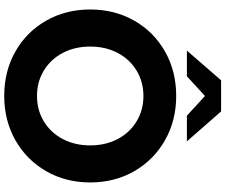

<svg xmlns="http://www.w3.org/2000/svg" viewBox="-98 -943 1054 898"><g transform="rotate(90 429.0 -494.0)"><path d="M216.7 -841.1 355.6 -1001.1H501.1L641.1 -841.1H521.1L428.9 -925.6L336.7 -841.1ZM833.3 -388.9Q833.3 -274.4 780.6 -182.8Q727.8 -91.1 635.6 -38.9Q543.3 13.3 428.9 13.3Q313.3 13.3 221.1 -38.9Q128.9 -91.1 76.7 -182.8Q24.4 -274.4 24.4 -388.9Q24.4 -503.3 76.7 -595Q128.9 -686.7 221.1 -738.9Q313.3 -791.1 428.9 -791.1Q543.3 -791.1 635.6 -738.9Q727.8 -686.7 780.6 -595Q833.3 -503.3 833.3 -388.9ZM660 -388.9Q660 -461.1 630 -517.8Q600 -574.4 547.2 -606.1Q494.4 -637.8 428.9 -637.8Q363.3 -637.8 310.6 -606.1Q257.8 -574.4 227.8 -517.8Q197.8 -461.1 197.8 -388.9Q197.8 -316.7 227.8 -260Q257.8 -203.3 310.6 -171.7Q363.3 -140 428.9 -140Q494.4 -140 547.2 -171.7Q600 -203.3 630 -260Q660 -316.7 660 -388.9Z"/></g></svg>

Font: Paperlogy 8 ExtraBold
Style: Regular
Weight: 800
Designer: redesigned by Lee Juim, glyphs from Gmarket Sans & Montserrat
Foundry: PT&
Version: Version 1.001